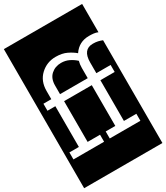

<svg xmlns="http://www.w3.org/2000/svg" viewBox="-279 -1028 1170 1351"><g transform="rotate(-30 306.0 -352.0)"><path d="M624 -622V213H-12V-917H624V-687Q608 -694 590.5 -696Q573 -698 553 -698Q471 -698 426 -631Q402 -652 365 -670Q328 -688 276 -688Q204 -688 152.5 -640Q101 -592 101 -512V-445H37V-388H101V-57H24V0H273V-57H172V-388H397V-57H319V0H568V-57H467V-388H583V-445H467V-532Q467 -637 549 -637Q572 -637 589.5 -633Q607 -629 624 -622ZM172 -445V-515Q172 -572 205.5 -602Q239 -632 287 -632Q322 -632 351 -618Q380 -604 404 -582Q397 -558 397 -528V-445Z"/></g></svg>

Font: Zilla Slab Highlight Regular
Style: Regular
Weight: 400
Designer: Typotheque Type Foundry
Foundry: Typotheque type foundry
Version: Version 1.1; 2017; ttfautohint (v1.6)